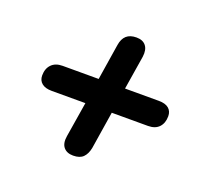

<svg xmlns="http://www.w3.org/2000/svg" viewBox="-94 -650 788 732"><g transform="rotate(20 300.0 -284.0)"><path d="M269 -31Q243 -31 230 -47Q217 -63 222 -93L245 -235H108Q82 -235 68 -246.5Q54 -258 54 -278Q54 -306 70 -322.5Q86 -339 115 -339H261L284 -485Q288 -511 302.5 -524Q317 -537 343 -537Q369 -537 381.5 -521Q394 -505 390 -476L368 -339H505Q532 -339 545.5 -327.5Q559 -316 559 -296Q559 -268 543.5 -251.5Q528 -235 499 -235H352L328 -83Q323 -58 309.5 -44.5Q296 -31 269 -31Z"/></g></svg>

Font: Nunito ExtraLight ExtraBold
Style: Italic
Weight: 800
Italic angle: -9°
Version: Version 3.602